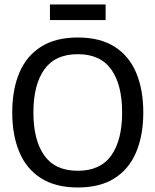

<svg xmlns="http://www.w3.org/2000/svg" viewBox="-20 -830 698 862"><path d="M329.2 11.7Q230 11.7 164.6 -29.6Q99.2 -70.8 67.1 -146.7Q35 -222.5 35 -325Q35 -428.3 67.1 -503.8Q99.2 -579.2 164.6 -620.4Q230 -661.7 329.2 -661.7Q429.2 -661.7 494.2 -620.4Q559.2 -579.2 591.2 -503.8Q623.3 -428.3 623.3 -325Q623.3 -222.5 591.2 -146.7Q559.2 -70.8 494.2 -29.6Q429.2 11.7 329.2 11.7ZM329.2 -63.3Q430.8 -63.3 479.6 -132.1Q528.3 -200.8 528.3 -325Q528.3 -449.2 479.6 -517.9Q430.8 -586.7 329.2 -586.7Q227.5 -586.7 178.8 -517.9Q130 -449.2 130 -325Q130 -200.8 178.8 -132.1Q227.5 -63.3 329.2 -63.3ZM454.2 -740H204.2V-810H454.2Z"/></svg>

Font: Familjen Grotesk Variable
Style: Regular
Weight: 400
Designer: Anders Wikstroem, Jonas Baeckman, Matilda Gysing, Kristian Moeller
Foundry: Familjen STHLM AB
Version: Version 2.000